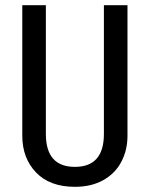

<svg xmlns="http://www.w3.org/2000/svg" viewBox="-20 -709 578 741"><path d="M472 -185Q472 -130 448.5 -85Q425 -40 379 -14Q333 12 269 12Q172 12 119 -43.5Q66 -99 66 -185V-689H157V-192Q157 -65 269 -65Q381 -65 381 -192V-689H472Z"/></svg>

Font: Fira Sans Compressed
Style: Regular
Weight: 400
Width: 1
Designer: bBox Type GmbH & Carrois Corporate GbR & Edenspiekermann AG
Foundry: bBox Type GmbH & Carrois Corporate GbR & Edenspiekermann AG
Version: Version 4.301